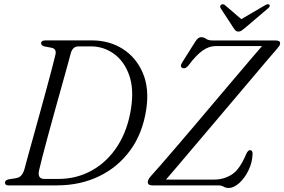

<svg xmlns="http://www.w3.org/2000/svg" viewBox="-20 -895 1373 927"><path d="M4 -13.5Q4 -25.5 23.5 -29.5L56 -34.5Q70.5 -36.5 80.5 -45.8Q90.5 -55 97.5 -76.5Q103.5 -99.5 115.2 -142Q127 -184.5 142 -238.8Q157 -293 173.2 -351.5Q189.5 -410 204.2 -464.8Q219 -519.5 230.5 -563Q242 -606.5 247.5 -630.5Q254.5 -659.5 228.5 -664.5L196.5 -670.5Q178.5 -675 178.5 -685.5Q178.5 -700 199.5 -700H423Q508 -700 573 -658.5Q638 -617 669.8 -542Q701.5 -467 686 -366Q668.5 -251 608.8 -169.2Q549 -87.5 458 -43.8Q367 0 255 0H20Q4 0 4 -13.5ZM260.5 -31Q351 -31 425 -72.8Q499 -114.5 547.8 -190.8Q596.5 -267 612.5 -370.5Q627.5 -467 603 -534Q578.5 -601 529 -636Q479.5 -671 420 -671H359Q331.5 -671 322 -639Q316 -616 303.8 -571.8Q291.5 -527.5 275.8 -471.2Q260 -415 243.2 -354.5Q226.5 -294 211.2 -237.8Q196 -181.5 184.5 -137.2Q173 -93 168 -70Q160.5 -31 195 -31ZM1032.5 0H715.5Q693.5 0 693.5 -16Q694 -24 698.2 -31Q702.5 -38 709.5 -46Q723.5 -61 755 -97.2Q786.5 -133.5 829.2 -183.2Q872 -233 920.5 -290.2Q969 -347.5 1018.2 -405.8Q1067.5 -464 1112 -516.5Q1156.5 -569 1191.2 -609.8Q1226 -650.5 1245 -672.5H1020.5Q989.5 -672.5 958.8 -651.2Q928 -630 891 -580.5Q875.5 -560 860.5 -567Q846 -573.5 861.5 -596.5L922 -692.5Q936 -715.5 950.5 -715.5Q964 -715.5 975 -707.5Q986 -699.5 1008.5 -699.5H1312Q1333 -699.5 1332.5 -685Q1332.5 -679.5 1327.8 -672.5Q1323 -665.5 1315 -656.5Q1303 -643 1273.2 -608Q1243.5 -573 1201.5 -523.2Q1159.5 -473.5 1111 -416.2Q1062.5 -359 1012.8 -300.2Q963 -241.5 917.5 -187.8Q872 -134 836.5 -92.2Q801 -50.5 781.5 -28H1014Q1060.5 -28 1099 -52.2Q1137.5 -76.5 1169 -152Q1177.5 -170 1187 -170Q1199.5 -170 1199.5 -153Q1198.5 -111.5 1180.2 -73.5Q1162 -35.5 1135.5 -11.5Q1109 12.5 1083.5 12.5Q1070.5 12.5 1059.5 6.2Q1048.5 0 1032.5 0ZM1161 -758.5Q1152 -751 1145.5 -746.8Q1139 -742.5 1131 -742.5Q1123 -742.5 1118.2 -746.8Q1113.5 -751 1108.5 -758.5L1045.5 -855Q1039 -865.5 1048.5 -872.5Q1057.5 -878 1067 -869.5L1145 -802.5L1259.5 -869.5Q1274 -878 1280 -872.5Q1287 -865.5 1274.5 -855Z"/></svg>

Font: Fraunces 72pt Soft Light
Style: Italic
Weight: 300
Italic angle: -16°
Version: Version 1.000;[b76b70a41]